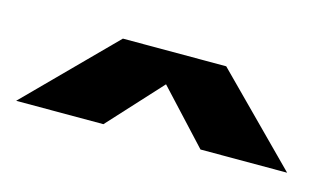

<svg xmlns="http://www.w3.org/2000/svg" viewBox="-34 -801 501 289"><g transform="rotate(15 216.5 -657.0)"><path d="M0 -591H136L257 -723H131ZM287 -592H422L292 -723H165.5Z"/></g></svg>

Font: Anybody UltraCondensed Thin Black
Style: Regular
Weight: 900
Version: Version 1.111